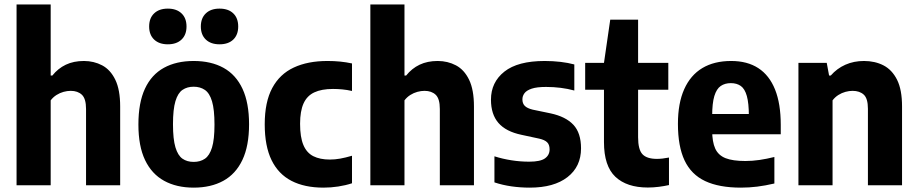

<svg xmlns="http://www.w3.org/2000/svg" viewBox="-20 -828 4102 858"><path d="M54 0V-808H206.5V-490.5H214Q239 -522 274 -538.8Q309 -555.5 355 -555.5Q399.5 -555.5 436.5 -536Q473.5 -516.5 495.2 -471.8Q517 -427 517 -352V0H364.5V-341Q364.5 -387 346 -404.5Q327.5 -422 296 -422Q280.5 -422 264 -417.5Q247.5 -413 232.5 -403.5Q217.5 -394 206.5 -379.5V0Z M845.5 10.5Q769 10.5 713.5 -20Q658 -50.5 628.2 -112.8Q598.5 -175 598.5 -271.5Q598.5 -369 627.8 -431.8Q657 -494.5 712.5 -525Q768 -555.5 845.5 -555.5Q923.5 -555.5 979 -524.8Q1034.5 -494 1063.8 -431Q1093 -368 1093 -272.5Q1093 -176 1063.2 -113.2Q1033.5 -50.5 978 -20Q922.5 10.5 845.5 10.5ZM845.5 -104.5Q875 -104.5 895.8 -118.8Q916.5 -133 927.5 -169Q938.5 -205 938.5 -271Q938.5 -338.5 927.5 -375.2Q916.5 -412 895.5 -426.2Q874.5 -440.5 845.5 -440.5Q816.5 -440.5 795.8 -426.5Q775 -412.5 764 -376Q753 -339.5 753 -273Q753 -206 764 -169.5Q775 -133 795.5 -118.8Q816 -104.5 845.5 -104.5ZM961 -630Q922 -630 899.8 -651.2Q877.5 -672.5 877.5 -709.5Q877.5 -747 899.8 -768.2Q922 -789.5 961 -789.5Q1000.5 -789.5 1022.5 -768.2Q1044.5 -747 1044.5 -709.5Q1044.5 -672.5 1022.5 -651.2Q1000.5 -630 961 -630ZM730 -630Q691 -630 668.8 -651.2Q646.5 -672.5 646.5 -709.5Q646.5 -747 668.8 -768.2Q691 -789.5 730 -789.5Q769 -789.5 791.2 -768.2Q813.5 -747 813.5 -709.5Q813.5 -672.5 791.2 -651.2Q769 -630 730 -630Z M1425.5 10.5Q1341 10.5 1282.5 -19.8Q1224 -50 1193.5 -112.5Q1163 -175 1163 -272.5Q1163 -372 1196.5 -434.5Q1230 -497 1292.8 -526.2Q1355.5 -555.5 1443.5 -555.5Q1473 -555.5 1500.2 -552.8Q1527.5 -550 1553 -544.5V-421.5Q1531 -426.5 1509.8 -428.5Q1488.5 -430.5 1468 -430.5Q1417 -430.5 1384.5 -415.2Q1352 -400 1336.5 -365.8Q1321 -331.5 1321 -275Q1321 -215 1335.8 -180Q1350.5 -145 1380.2 -130Q1410 -115 1454 -115Q1476.5 -115 1500.2 -119.2Q1524 -123.5 1553 -132V-9Q1524 0.5 1491.2 5.5Q1458.5 10.5 1425.5 10.5Z M1635 0V-808H1787.5V-490.5H1795Q1820 -522 1855 -538.8Q1890 -555.5 1936 -555.5Q1980.5 -555.5 2017.5 -536Q2054.5 -516.5 2076.2 -471.8Q2098 -427 2098 -352V0H1945.5V-341Q1945.5 -387 1927 -404.5Q1908.5 -422 1877 -422Q1861.5 -422 1845 -417.5Q1828.5 -413 1813.5 -403.5Q1798.5 -394 1787.5 -379.5V0Z M2347.5 10.5Q2305.5 10.5 2265.5 4.8Q2225.5 -1 2189.5 -13V-129.5Q2225.5 -118 2265 -111.8Q2304.5 -105.5 2345 -105.5Q2394.5 -105.5 2415.2 -120.2Q2436 -135 2436 -160.5Q2436 -181.5 2425 -192.2Q2414 -203 2389.5 -208.5L2310.5 -225.5Q2241 -240 2207.5 -278.5Q2174 -317 2174 -382.5Q2174 -460.5 2234 -508Q2294 -555.5 2414 -555.5Q2451 -555.5 2484.8 -551.5Q2518.5 -547.5 2546.5 -540V-423.5Q2517 -431.5 2485.5 -435.5Q2454 -439.5 2420 -439.5Q2379 -439.5 2356 -431.8Q2333 -424 2323.8 -411.5Q2314.5 -399 2314.5 -384Q2314.5 -365.5 2325.2 -354.8Q2336 -344 2360.5 -338L2440 -321.5Q2508 -307 2542.2 -270.5Q2576.5 -234 2576.5 -165Q2576.5 -83.5 2516 -36.5Q2455.5 10.5 2347.5 10.5Z M2875 10Q2781 10 2730 -38Q2679 -86 2679 -193V-547L2707 -740H2831.5V-214.5Q2831.5 -159.5 2851 -138.8Q2870.5 -118 2915.5 -118Q2927.5 -118 2940.8 -119.5Q2954 -121 2969.5 -124V-1Q2949.5 3.5 2924.5 6.8Q2899.5 10 2875 10ZM2595 -427V-547H2966.5V-427Z M3291 10.5Q3193.5 10.5 3131.2 -18.8Q3069 -48 3039.2 -111Q3009.5 -174 3009.5 -274.5Q3009.5 -366.5 3037.5 -429.2Q3065.5 -492 3118.5 -523.8Q3171.5 -555.5 3247.5 -555.5Q3319.5 -555.5 3368.8 -523.5Q3418 -491.5 3443.5 -428Q3469 -364.5 3469 -270V-228H3108V-318.5H3350L3326.5 -309Q3326.5 -366.5 3317.5 -398.8Q3308.5 -431 3290.5 -443.8Q3272.5 -456.5 3246 -456.5Q3219.5 -456.5 3200.8 -443.8Q3182 -431 3172.2 -398.8Q3162.5 -366.5 3162.5 -309.5V-245.5Q3162.5 -194 3176.2 -164Q3190 -134 3222.2 -121.2Q3254.5 -108.5 3311 -108.5Q3341.5 -108.5 3374 -113.2Q3406.5 -118 3440.5 -126.5V-8Q3400 1.5 3363.8 6Q3327.5 10.5 3291 10.5Z M3548 0V-547H3674.5L3685 -490.5H3692.5Q3720 -522 3757.8 -538.8Q3795.5 -555.5 3841 -555.5Q3890 -555.5 3928.2 -535.8Q3966.5 -516 3988.8 -471.5Q4011 -427 4011 -352.5V0H3858.5V-342Q3858.5 -388 3840 -405Q3821.5 -422 3790 -422Q3774.5 -422 3758 -417.5Q3741.5 -413 3726.5 -403.5Q3711.5 -394 3700.5 -379.5V0Z"/></svg>

Font: Encode Sans SemiCondensed
Style: Bold
Weight: 700
Width: 4
Designer: Multiple Designers
Foundry: Impallari Type
Version: Version 3.002